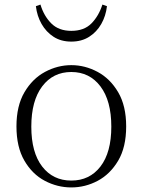

<svg xmlns="http://www.w3.org/2000/svg" viewBox="-20 -806 624 840"><path d="M292 14Q231 14 176 -15Q121 -44 86.5 -103.5Q52 -163 52 -253Q52 -343 87 -402.5Q122 -462 177 -491.5Q232 -521 292 -521Q352 -521 407 -491.5Q462 -462 497 -402.5Q532 -343 532 -253Q532 -162 497 -103Q462 -44 407.5 -15Q353 14 292 14ZM292 -16Q372 -16 419.5 -77.5Q467 -139 467 -252Q467 -365 419.5 -428Q372 -491 292 -491Q212 -491 164.5 -428Q117 -365 117 -252Q117 -139 164.5 -77.5Q212 -16 292 -16ZM137 -779 157 -786Q172 -736 204.5 -703.5Q237 -671 292 -671Q348 -671 380 -703.5Q412 -736 428 -786L448 -779Q443 -736 423 -701Q403 -666 370 -645Q337 -624 292 -624Q247 -624 214.5 -645Q182 -666 162 -701Q142 -736 137 -779Z"/></svg>

Font: Noto Serif TC
Style: Regular
Weight: 200
Designer: Ryoko NISHIZUKA 西塚涼子 (kana & ideographs); Frank Grießhammer (Latin, Greek & Cyrillic); Wenlong ZHANG 张文龙 (bopomofo); San
Foundry: Adobe
Version: Version 2.001;hotconv 1.1.0;makeotfexe 2.6.0